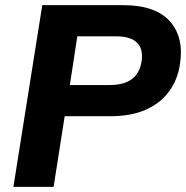

<svg xmlns="http://www.w3.org/2000/svg" viewBox="-20 -725 722 745"><path d="M32 0 144 -705H458Q583 -705 639 -642.5Q695 -580 678 -474Q669 -415 635.5 -369.5Q602 -324 545 -299Q488 -274 408 -274H231L188 0ZM251 -395H404Q461 -395 491.5 -418Q522 -441 529 -485Q537 -533 512.5 -558.5Q488 -584 431 -584H280Z"/></svg>

Font: Mulish ExtraLight ExtraBold
Style: Italic
Weight: 800
Italic angle: -9°
Version: Version 3.603